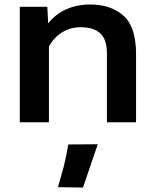

<svg xmlns="http://www.w3.org/2000/svg" viewBox="-20 -549 695 862"><path d="M68.8 0H199.7V-340.8Q221.2 -379.9 258.3 -403.3Q295.4 -426.8 342.3 -426.8Q398.9 -426.8 429.4 -399.9Q460 -373 460 -309.6V0H590.8V-306.6Q590.8 -428.7 534.2 -478.8Q477.5 -528.8 385.3 -528.8Q325.7 -528.8 277.6 -507.3Q229.5 -485.8 198.2 -445.8H196.3L192.4 -518.6H68.8ZM240.2 291.5 352.5 293 418.9 98.6 286.6 99.6Q274.9 165.5 265.4 201.7Q255.9 237.8 240.2 291.5Z"/></svg>

Font: Roboto Flex
Style: wght 600 wdth 140 opsz 13.0 GRAD 0.00 slnt 0.00 XTRA 468 XOPQ 96 YOPQ 79 YTLC 514 YTUC 712 YTAS 750 YTDE -203.00 YTFI 738
Weight: 600
Width: 8
Designer: Berlow after Robertson
Foundry: Google
Version: Version 3.100